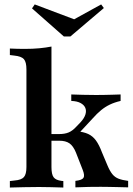

<svg xmlns="http://www.w3.org/2000/svg" viewBox="-20 -840 595 860"><path d="M154.8 -2.4Q118.5 -2.4 88.3 -1.6Q58.1 -0.8 24.2 0V-29L45.2 -31.5Q75.8 -33.9 87.1 -46.8Q98.4 -59.7 98.4 -91.9V-208.1H210.5V-91.9Q210.5 -58.9 220.2 -46Q229.8 -33.1 255.6 -29.8L263.7 -29V0Q234.7 -0.8 209.3 -1.6Q183.9 -2.4 154.8 -2.4ZM98.4 -208.1V-529Q98.4 -562.1 87.1 -575Q75.8 -587.9 43.5 -591.1L24.2 -593.5V-622.6Q42.7 -621.8 58.1 -621.4Q73.4 -621 91.1 -621Q126.6 -621 156 -623.8Q185.5 -626.6 210.5 -631.5V-622.6V-208.1ZM317.7 -0.8V-29.8Q346.8 -33.1 353.6 -43.1Q360.5 -53.2 350.8 -78.2L320.2 -156.5Q308.1 -186.3 291.1 -198Q274.2 -209.7 245.2 -209.7H196.8V-239.5H244.4Q270.2 -239.5 287.5 -246.8Q304.8 -254 321.8 -272.6L341.1 -292.7Q357.3 -310.5 362.5 -327Q367.7 -343.5 362.1 -356.9Q356.5 -370.2 340.7 -378.6Q325 -387.1 299.2 -387.9V-416.9Q324.2 -416.1 351.6 -415.3Q379 -414.5 410.5 -414.5Q430.6 -414.5 447.6 -414.9Q464.5 -415.3 482.3 -415.7Q500 -416.1 520.2 -416.9V-387.9Q492.7 -381.5 471.8 -371.4Q450.8 -361.3 432.7 -346.4Q414.5 -331.5 395.2 -309.7L322.6 -231.5V-252.4Q354.8 -249.2 375 -239.9Q395.2 -230.6 409.7 -210.9Q424.2 -191.1 437.1 -156.5L461.3 -99.2Q471.8 -74.2 483.1 -60.1Q494.4 -46 511.3 -39.5Q528.2 -33.1 554 -29.8V-0.8Q527.4 -1.6 506.5 -2Q485.5 -2.4 467.7 -2.8Q450 -3.2 431.5 -3.2Q404.8 -3.2 379 -2.8Q353.2 -2.4 317.7 -0.8ZM433.1 -820.2 445.2 -804 295.2 -676.6H266.1L123.4 -802.4L135.5 -820.2L345.2 -741.1L275 -733.1Z"/></svg>

Font: Playfair 5pt SemiExpanded Light
Style: Bold
Weight: 700
Version: Version 2.203